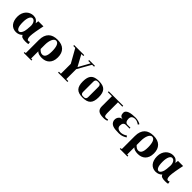

<svg xmlns="http://www.w3.org/2000/svg" viewBox="439 -2590 4790 4790"><g transform="rotate(45 2833.5 -195.5)"><path d="M292 91Q236 91 190.5 70.5Q145 50 113 11.5Q81 -27 63.5 -83Q46 -139 46 -209Q46 -280 68 -336.5Q90 -393 127.5 -432Q165 -471 214 -492Q263 -513 316 -513Q379 -513 420.5 -486Q462 -459 487 -414Q489 -446 493.5 -468Q498 -490 499 -497H679L676 -484Q666 -435 654.5 -378.5Q643 -322 634 -268Q625 -214 619 -167Q613 -120 613 -88Q613 -54 617.5 -32Q622 -10 629.5 3.5Q637 17 648 22.5Q659 28 672 28Q677 28 688 25Q699 22 716 14L726 80Q718 85 693.5 88Q669 91 624 91Q554 91 514 75.5Q474 60 463 20V19Q434 52 389 71.5Q344 91 292 91ZM336 26Q354 26 372 11Q390 -4 404.5 -30Q419 -56 428.5 -90.5Q438 -125 441 -164L443 -200Q445 -220 446.5 -241Q448 -262 449 -281V-302Q446 -343 435 -371.5Q424 -400 409 -417.5Q394 -435 377 -442.5Q360 -450 345 -450Q326 -450 307 -436.5Q288 -423 273 -393.5Q258 -364 249 -319Q240 -274 240 -211Q240 -86 266.5 -30Q293 26 336 26Z M838 287V-175Q838 -263 861 -326.5Q884 -390 926.5 -431.5Q969 -473 1029 -492.5Q1089 -512 1163 -512Q1321 -512 1401.5 -431.5Q1482 -351 1482 -206Q1482 -127 1460 -71Q1438 -15 1400 21Q1362 57 1311.5 74Q1261 91 1204 91Q1152 91 1104.5 79Q1057 67 1028 34V287H1069V318H800V287ZM1151 23Q1176 23 1198 13Q1220 3 1236.5 -22.5Q1253 -48 1262.5 -92.5Q1272 -137 1272 -206Q1272 -331 1243 -400.5Q1214 -470 1154 -470Q1127 -470 1103.5 -449Q1080 -428 1063.5 -391.5Q1047 -355 1037.5 -306.5Q1028 -258 1028 -202V-47Q1069 -4 1097.5 9.5Q1126 23 1151 23Z M2012 -320V30H2082V61H1752V30H1822V-318L1620 -678H1550V-709H1905V-678H1835L1998 -379L2164 -678H2079V-709H2283V-678H2215Z M2344 -220Q2344 -298 2359.5 -353.5Q2375 -409 2408.5 -444.5Q2442 -480 2495.5 -496.5Q2549 -513 2624 -513Q2700 -513 2753.5 -496.5Q2807 -480 2840.5 -444.5Q2874 -409 2889.5 -353.5Q2905 -298 2905 -220Q2905 -143 2889.5 -88Q2874 -33 2840.5 2.5Q2807 38 2753.5 54.5Q2700 71 2624 71Q2549 71 2495.5 54.5Q2442 38 2408.5 2.5Q2375 -33 2359.5 -88Q2344 -143 2344 -220ZM2716 -397Q2716 -428 2707.5 -445Q2699 -462 2685.5 -470.5Q2672 -479 2656 -480.5Q2640 -482 2624 -482Q2609 -482 2593 -480.5Q2577 -479 2564 -470.5Q2551 -462 2542.5 -445Q2534 -428 2534 -397V-45Q2534 -14 2542.5 3Q2551 20 2564 28.5Q2577 37 2593 38.5Q2609 40 2624 40Q2640 40 2656 38.5Q2672 37 2685.5 28.5Q2699 20 2707.5 3Q2716 -14 2716 -45Z M2976 -503H3487V-472H3333L3334 -85Q3335 -49 3340 -28.5Q3345 -8 3354.5 2Q3364 12 3376.5 14Q3389 16 3405 16Q3417 16 3432.5 12.5Q3448 9 3462 5L3473 41Q3458 46 3426.5 54Q3395 62 3348 62Q3224 62 3171.5 18.5Q3119 -25 3119 -113V-472H2976Z M3896 61Q3827 61 3773 56Q3719 51 3680 36Q3641 21 3616 -6.5Q3591 -34 3580 -78Q3576 -95 3578.5 -124.5Q3581 -154 3596 -183Q3611 -212 3640 -233.5Q3669 -255 3717 -255Q3659 -262 3634 -292.5Q3609 -323 3609 -380Q3609 -419 3634.5 -444.5Q3660 -470 3703 -485.5Q3746 -501 3802.5 -507Q3859 -513 3920 -513Q3941 -513 3965.5 -509Q3990 -505 4014.5 -498.5Q4039 -492 4061 -483Q4083 -474 4098 -464L4078 -428Q4032 -457 4000 -469.5Q3968 -482 3934 -482Q3873 -482 3840.5 -453.5Q3808 -425 3808 -368Q3808 -309 3831.5 -276Q3855 -243 3900 -243H4002V-213H3877Q3826 -213 3801.5 -183Q3777 -153 3777 -96Q3777 -42 3813.5 -14Q3850 14 3919 14Q3944 14 3985.5 2Q4027 -10 4078 -44L4106 -5Q4087 6 4065.5 18Q4044 30 4019 39.5Q3994 49 3964 55Q3934 61 3896 61Z M4226 287V-175Q4226 -263 4249 -326.5Q4272 -390 4314.5 -431.5Q4357 -473 4417 -492.5Q4477 -512 4551 -512Q4709 -512 4789.5 -431.5Q4870 -351 4870 -206Q4870 -127 4848 -71Q4826 -15 4788 21Q4750 57 4699.5 74Q4649 91 4592 91Q4540 91 4492.5 79Q4445 67 4416 34V287H4457V318H4188V287ZM4539 23Q4564 23 4586 13Q4608 3 4624.5 -22.5Q4641 -48 4650.5 -92.5Q4660 -137 4660 -206Q4660 -331 4631 -400.5Q4602 -470 4542 -470Q4515 -470 4491.5 -449Q4468 -428 4451.5 -391.5Q4435 -355 4425.5 -306.5Q4416 -258 4416 -202V-47Q4457 -4 4485.5 9.5Q4514 23 4539 23Z M5220 91Q5164 91 5118.5 70.5Q5073 50 5041 11.5Q5009 -27 4991.5 -83Q4974 -139 4974 -209Q4974 -280 4996 -336.5Q5018 -393 5055.5 -432Q5093 -471 5142 -492Q5191 -513 5244 -513Q5307 -513 5348.5 -486Q5390 -459 5415 -414Q5417 -446 5421.5 -468Q5426 -490 5427 -497H5607L5604 -484Q5594 -435 5582.5 -378.5Q5571 -322 5562 -268Q5553 -214 5547 -167Q5541 -120 5541 -88Q5541 -54 5545.5 -32Q5550 -10 5557.5 3.5Q5565 17 5576 22.5Q5587 28 5600 28Q5605 28 5616 25Q5627 22 5644 14L5654 80Q5646 85 5621.5 88Q5597 91 5552 91Q5482 91 5442 75.5Q5402 60 5391 20V19Q5362 52 5317 71.5Q5272 91 5220 91ZM5264 26Q5282 26 5300 11Q5318 -4 5332.5 -30Q5347 -56 5356.5 -90.5Q5366 -125 5369 -164L5371 -200Q5373 -220 5374.5 -241Q5376 -262 5377 -281V-302Q5374 -343 5363 -371.5Q5352 -400 5337 -417.5Q5322 -435 5305 -442.5Q5288 -450 5273 -450Q5254 -450 5235 -436.5Q5216 -423 5201 -393.5Q5186 -364 5177 -319Q5168 -274 5168 -211Q5168 -86 5194.5 -30Q5221 26 5264 26Z"/></g></svg>

Font: Cafe24 ClassicType
Style: Regular
Weight: 400
Designer: Cafe24 thkim, hmlim, mnelim & 4IR
Foundry: Cafe24
Version: Version 1.000